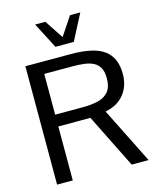

<svg xmlns="http://www.w3.org/2000/svg" viewBox="-134 -1027 916 1120"><g transform="rotate(-15 323.5 -467.5)"><path d="M69.3 0V-714.8H342.8Q484.4 -714.8 545.7 -668.5Q606.9 -622.1 606.9 -525.9Q606.9 -451.7 566.9 -402.3Q526.9 -353 453.1 -338.4L622.1 0H520L357.9 -325.7H164.1V0ZM164.1 -397H331.1Q383.3 -397 423.6 -406.7Q463.9 -416.5 487.1 -444.1Q510.3 -471.7 510.3 -524.9Q510.3 -564 497.3 -587.4Q484.4 -610.8 461.2 -622.8Q438 -634.8 406.5 -638.9Q375 -643.1 338.4 -643.1H164.1ZM268.1 -778.8 187.5 -935.1H249L323.2 -822.8L397.9 -935.1H460L378.9 -778.8Z"/></g></svg>

Font: Pontano Sans Medium
Style: Regular
Weight: 500
Designer: Vernon Adams
Foundry: Vernon Adams
Version: Version 2.001